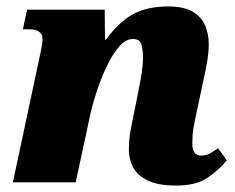

<svg xmlns="http://www.w3.org/2000/svg" viewBox="-20 -566 730 596"><path d="M527 10Q469 10 437 -6.5Q405 -23 392.5 -48Q380 -73 380 -100Q380 -134 386 -165L409 -280Q416 -314 420 -340.5Q424 -367 424 -389Q424 -407 419.5 -426Q415 -445 392 -445Q370 -445 349.5 -421Q329 -397 311.5 -360.5Q294 -324 281 -284.5Q268 -245 261 -214L215 0H20L101 -380Q106 -403 109 -418.5Q112 -434 112 -444Q112 -475 71 -475H51L64 -536H305L306 -443H309Q350 -499 394 -522.5Q438 -546 502 -546Q551 -546 578.5 -529.5Q606 -513 617 -486.5Q628 -460 628 -429Q628 -405 623.5 -377.5Q619 -350 611 -315L585 -192Q579 -164 578 -148Q577 -132 577 -120Q577 -83 604 -83Q619 -83 630.5 -89Q642 -95 657 -106L684 -68Q659 -38 624 -14Q589 10 527 10Z"/></svg>

Font: Noto Serif Black
Style: Italic
Weight: 900
Italic angle: -12°
Designer: Monotype Design Team
Foundry: Monotype Imaging Inc.
Version: Version 2.013